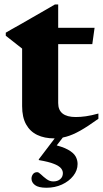

<svg xmlns="http://www.w3.org/2000/svg" viewBox="-20 -622 472 881"><path d="M247 -149Q247 -117 267.2 -101Q287.5 -85 327.5 -85Q349.5 -85 374.2 -88.5Q399 -92 431.5 -101V-77Q383 -42 347.8 -22.2Q312.5 -2.5 284.2 5.2Q256 13 228.5 13Q184 13 151 -2.8Q118 -18.5 99.8 -51.2Q81.5 -84 81.5 -135V-399L6.5 -458V-472Q14 -477 32.2 -487Q50.5 -497 75 -511Q99.5 -525 126.8 -540.8Q154 -556.5 181.5 -572.2Q209 -588 232 -601.5H247V-481ZM182.5 -419.5V-494.5H414L403.5 -419.5ZM193.5 239.5Q156.5 239.5 140.5 227.2Q124.5 215 124.5 197.5Q124.5 186.5 131.2 177.2Q138 168 151 168Q157.5 168 168.5 178.8Q179.5 189.5 193.8 200Q208 210.5 224.5 210.5Q244 210.5 256.2 200.2Q268.5 190 268.5 172.5Q268.5 161 260.2 150.5Q252 140 228.2 130.2Q204.5 120.5 158 112.5V109L256.5 -20.5H291L201.5 95.5L217 39.5Q266.5 50.5 292 64.8Q317.5 79 326.8 95.5Q336 112 336 130.5Q336 160 316.2 185Q296.5 210 264.2 224.8Q232 239.5 193.5 239.5Z"/></svg>

Font: Newsreader 60pt
Style: Bold
Weight: 700
Designer: Hugues Gentile
Foundry: Production Type
Version: Version 1.003